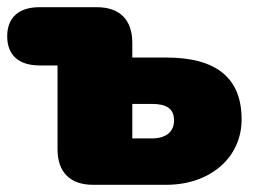

<svg xmlns="http://www.w3.org/2000/svg" viewBox="-20 -514 710 534"><path d="M239 0H442C565 0 652 -76 652 -182C652 -297 582 -354 442 -354H348V-395C348 -459 313 -494 249 -494H90C32 -494 0 -465 0 -413C0 -361 32 -332 90 -332H140V-99C140 -35 175 0 239 0ZM402 -129H348V-225H402C443 -225 464 -212 464 -179C464 -146 440 -129 402 -129Z"/></svg>

Font: SN Pro Black
Style: Regular
Weight: 900
Designer: Tobias Whetton
Foundry: Supernotes
Version: Version 1.001;Glyphs 3.2 (3249)